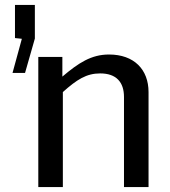

<svg xmlns="http://www.w3.org/2000/svg" viewBox="-20 -762 691 782"><path d="M31 -465H82L122 -605V-742H41V-607L69 -604ZM136 0H236V-387C293 -438 332 -463 388 -463C454 -463 485 -427 485 -367V0H585V-387C585 -479 526 -540 424 -540C352 -540 300 -506 234 -450V-530H136Z"/></svg>

Font: Bisquit Text
Style: Regular
Weight: 400
Version: Version 1.004;Glyphs 3.2.3 (3260)